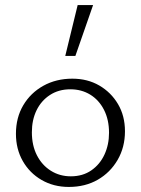

<svg xmlns="http://www.w3.org/2000/svg" viewBox="-20 -731 557 759"><path d="M252 8Q192 8 144.5 -19.5Q97 -47 70 -94.5Q43 -142 43 -202Q43 -266 72 -315Q101 -364 151.5 -392Q202 -420 266 -420Q326 -420 372.5 -393Q419 -366 446.5 -319.5Q474 -273 474 -212Q474 -149 445 -99Q416 -49 366.5 -20.5Q317 8 252 8ZM260 -34Q307 -34 341 -57.5Q375 -81 393 -120Q411 -159 411 -206Q411 -258 391 -297Q371 -336 336.5 -357Q302 -378 258 -378Q212 -378 177.5 -355.5Q143 -333 124.5 -295Q106 -257 106 -208Q106 -156 126 -117Q146 -78 181 -56Q216 -34 260 -34ZM238 -510 287 -711H348L278 -510Z"/></svg>

Font: Ysabeau Office Light
Style: Regular
Weight: 300
Designer: Christian Thalmann (Catharsis Fonts)
Version: Version 2.001;gftools[0.9.30]; featfreeze: tnum,lnum,ss02